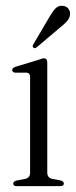

<svg xmlns="http://www.w3.org/2000/svg" viewBox="-20 -634 259 654"><path d="M141 -421.5V-46Q141 -28 159 -24.5L186 -19.5Q197.5 -16.5 197.5 -9Q197.5 0 185.5 0H36.5Q25 0 25 -9Q25 -15.5 36 -19L65 -24.5Q82.5 -28 82.5 -45.5V-371.5Q82.5 -385.5 71 -386.5H31Q21.5 -388 21.5 -395.5Q21.5 -402.5 32.5 -406.5L109 -429.5Q115.5 -431.5 120.8 -433.5Q126 -435.5 129 -435.5Q141 -435.5 141 -421.5ZM146.5 -573Q158 -593.5 168.5 -604.8Q179 -616 194 -614Q206.5 -613 213 -604.2Q219.5 -595.5 218.5 -585Q217.5 -572 208.2 -561.8Q199 -551.5 185.5 -541L104.5 -472.5Q97.5 -467.5 93.5 -472Q89 -476 94 -484Z"/></svg>

Font: Fraunces 144pt Soft Light
Style: Regular
Weight: 300
Version: Version 1.000;[0bf87f6ff]